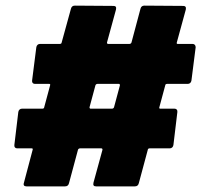

<svg xmlns="http://www.w3.org/2000/svg" viewBox="-20 -693 715 682"><path d="M660 -407 675 -525C675 -532 671 -537 664 -537H611C608 -537 607 -539 608 -542L640 -659C642 -668 638 -672 631 -672L493 -673C486 -673 481 -670 479 -662L447 -542C446 -539 443 -537 440 -537H364C361 -537 360 -539 360 -542L392 -659C394 -668 391 -672 383 -672L246 -673C239 -673 234 -670 232 -662L199 -542C199 -539 196 -537 193 -537H122C115 -537 110 -532 109 -525L94 -407C93 -400 97 -395 104 -395H155C158 -395 159 -393 158 -390L137 -312C137 -309 134 -307 131 -307H58C51 -307 46 -302 45 -295L31 -178C30 -171 34 -166 41 -166H93C96 -166 97 -164 96 -161L65 -44C62 -35 66 -31 74 -31H211C218 -31 223 -34 225 -42L257 -161C258 -164 261 -166 264 -166H340C343 -166 344 -164 344 -161L312 -44C310 -35 313 -31 321 -31H459C466 -31 471 -34 473 -42L505 -161C505 -164 508 -166 511 -166H583C590 -166 595 -171 596 -178L610 -295C611 -302 607 -307 600 -307H549C546 -307 545 -309 546 -312L567 -390C567 -393 570 -395 573 -395H647C654 -395 659 -400 660 -407ZM378 -307H302C299 -307 298 -309 298 -312L319 -390C320 -393 323 -395 326 -395H403C405 -395 406 -393 406 -390L385 -312C384 -309 381 -307 378 -307Z"/></svg>

Font: Barlow ExtraBold
Style: Italic
Weight: 800
Italic angle: -7°
Designer: Jeremy Tribby
Foundry: Tribby Type
Version: Version 1.422;hotconv 1.0.109;makeotfexe 2.5.65596